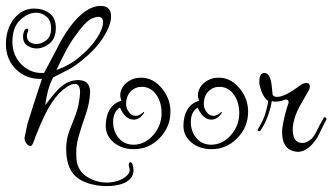

<svg xmlns="http://www.w3.org/2000/svg" viewBox="-57 -524 1125 650"><path d="M306 106Q298 106 290 105.5Q282 105 274 104Q230 97 205 78Q180 59 172 24Q169 12 168 1.5Q167 -9 167 -19Q167 -53 177.5 -80Q188 -107 199.5 -137Q211 -167 214 -209Q215 -240 196 -240Q185 -240 170.5 -230.5Q156 -221 142 -207Q115 -177 93 -131Q87 -119 79.5 -101.5Q72 -84 63 -61Q53 -31 49 -31Q48 -30 46 -30Q38 -30 32 -39Q26 -47 26 -57L36 -105Q45 -134 57 -171.5Q69 -209 85 -257Q33 -255 -2 -288.5Q-37 -322 -37 -376Q-37 -407 -25.5 -434Q-14 -461 8 -478Q30 -495 59 -495Q88 -495 110 -479.5Q132 -464 132 -430Q132 -394 111 -377Q90 -360 67 -360Q49 -360 35 -370Q21 -380 21 -399Q21 -410 25 -419Q28 -427 34 -427Q42 -427 37 -416Q34 -409 34 -402Q34 -389 43.5 -382Q53 -375 66 -375Q83 -375 99.5 -387.5Q116 -400 116 -428Q116 -454 100.5 -467.5Q85 -481 65 -481Q38 -481 11.5 -456.5Q-15 -432 -15 -382Q-15 -351 -0.5 -326.5Q14 -302 38.5 -288.5Q63 -275 92 -277Q103 -297 113.5 -317Q124 -337 134 -356Q153 -396 180 -433Q233 -504 284 -504Q319 -504 319 -468Q319 -439 293 -398Q268 -358 221 -320Q195 -299 173 -287.5Q151 -276 123 -262Q112 -241 106 -219Q100 -197 96 -168Q115 -193 126.5 -206.5Q138 -220 147 -228Q175 -253 209 -253Q232 -252 240.5 -239.5Q249 -227 248 -209Q246 -173 233 -136Q220 -99 209 -61.5Q198 -24 202 17Q207 56 238.5 75Q270 94 304 94Q325 94 344 87.5Q363 81 375 68Q382 61 382 52Q382 49 381.5 46.5Q381 44 380 41Q379 38 379 34Q379 25 385 25Q389 25 392 34Q395 43 395 52Q395 63 390 73Q378 92 354.5 99Q331 106 306 106ZM134 -287Q183 -304 219 -337Q258 -370 280 -410Q292 -433 292 -449Q292 -467 275 -467Q267 -467 253 -461Q232 -451 198 -403Q181 -380 166 -351.5Q151 -323 134 -287Z M396 -19Q357 -19 330 -40Q301 -63 301 -98Q301 -131 315 -154Q328 -175 354 -183Q350 -194 350 -202Q350 -220 364 -237Q379 -253 401 -259Q406 -260 411 -260.5Q416 -261 421 -261Q461 -261 491 -225Q520 -190 520 -146Q520 -94 483 -56Q447 -19 396 -19ZM396 -34Q435 -35 463 -68Q490 -100 490 -141Q490 -177 473 -202Q454 -230 423 -230Q401 -230 386 -215Q370 -199 370 -172Q370 -158 378 -147Q387 -132 402 -132H404Q415 -132 428 -144L430 -145L431 -144Q431 -141 429 -139Q414 -119 396 -119Q367 -119 349 -160Q326 -145 326 -111Q326 -81 343 -59Q362 -34 396 -34Z M659 -19Q620 -19 593 -40Q564 -63 564 -98Q564 -131 578 -154Q591 -175 617 -183Q613 -194 613 -202Q613 -220 627 -237Q642 -253 664 -259Q669 -260 674 -260.5Q679 -261 684 -261Q724 -261 754 -225Q783 -190 783 -146Q783 -94 746 -56Q710 -19 659 -19ZM659 -34Q698 -35 726 -68Q753 -100 753 -141Q753 -177 736 -202Q717 -230 686 -230Q664 -230 649 -215Q633 -199 633 -172Q633 -158 641 -147Q650 -132 665 -132H667Q678 -132 691 -144L693 -145L694 -144Q694 -141 692 -139Q677 -119 659 -119Q630 -119 612 -160Q589 -145 589 -111Q589 -81 606 -59Q625 -34 659 -34Z M951 -10Q949 -10 945.5 -10.5Q942 -11 938 -12Q898 -21 898 -77Q898 -82 898.5 -87.5Q899 -93 900 -98Q903 -117 908 -136.5Q913 -156 920 -176V-178Q920 -187 911 -187Q906 -187 898 -183Q886 -180 878 -180H872Q869 -180 863 -182Q861 -163 850.5 -133.5Q840 -104 826 -84Q824 -80 819 -80Q812 -80 818 -90Q835 -117 842.5 -143.5Q850 -170 851 -182Q831 -196 822 -236Q821 -238 821 -243V-249Q821 -277 838 -277Q851 -277 858 -258Q861 -250 862.5 -236.5Q864 -223 866 -203Q870 -196 881 -196Q908 -196 959 -235Q970 -243 980 -243Q992 -243 992 -232Q992 -231 991.5 -228Q991 -225 990 -221L962 -172Q947 -146 940.5 -124Q934 -102 934 -85Q934 -51 954 -42Q958 -41 961 -40.5Q964 -40 966 -40Q979 -40 992 -49.5Q1005 -59 1015 -80L1026 -102L1038 -123Q1039 -127 1043 -127Q1045 -127 1047 -124.5Q1049 -122 1048 -120Q1045 -114 1038 -100Q1031 -86 1024.5 -72.5Q1018 -59 1015 -55Q985 -10 951 -10Z"/></svg>

Font: Puppies Play
Style: Regular
Weight: 400
Designer: Robert E. Leuschke
Foundry: Robert E. Leuschke
Version: Version 1.010; ttfautohint (v1.8.3)